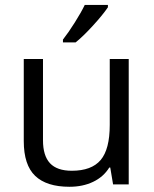

<svg xmlns="http://www.w3.org/2000/svg" viewBox="-20 -731 610 761"><path d="M150.4 -497.1V-174.8Q150.4 -113.8 178.2 -84Q206.1 -54.2 264.6 -54.2Q342.8 -54.2 378.9 -96.7Q415 -139.2 415 -235.8V-497.1H490.2V0H428.2L417 -66.9H413.1Q390.1 -29.8 349.1 -10.3Q308.1 9.3 255.4 9.3Q164.6 9.3 119.4 -33.9Q74.2 -77.1 74.2 -171.9V-497.1ZM229.5 -574.2Q251.5 -602.1 276.6 -642.1Q301.8 -682.1 315.9 -711.4H407.7V-702.1Q387.7 -672.4 348.4 -629.4Q309.1 -586.4 279.8 -563H229.5Z"/></svg>

Font: Bpm'online Open Sans
Style: Regular
Weight: 400
Foundry: Ascender Corporation
Version: Version 1.10